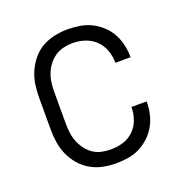

<svg xmlns="http://www.w3.org/2000/svg" viewBox="-104 -633 708 735"><g transform="rotate(-20 250.0 -265.0)"><path d="M247 8Q272 8 297 4Q322 0 344 -11Q366 -22 384.5 -39.5Q403 -57 415 -78.5Q427 -100 432.5 -124.5Q438 -149 438 -174Q438 -174 438 -174.5Q438 -175 438 -175H376Q376 -175 376 -175Q376 -175 376 -174Q376 -149 367.5 -124.5Q359 -100 340.5 -82Q322 -64 297.5 -56.5Q273 -49 247 -49Q229 -49 210 -53Q191 -57 175.5 -67.5Q160 -78 148.5 -93.5Q137 -109 130 -126.5Q123 -144 120.5 -162.5Q118 -181 118 -200V-330Q118 -349 120.5 -368Q123 -387 130 -404.5Q137 -422 148.5 -437Q160 -452 175.5 -462.5Q191 -473 210 -477.5Q229 -482 247 -482Q273 -482 297.5 -474Q322 -466 340.5 -448Q359 -430 367.5 -405.5Q376 -381 376 -356Q376 -356 376 -355.5Q376 -355 376 -355H438Q438 -355 438 -355.5Q438 -356 438 -357Q438 -381 432.5 -405.5Q427 -430 415 -452Q403 -474 384.5 -491Q366 -508 344 -519Q322 -530 297 -534Q272 -538 247 -538Q221 -538 194.5 -532.5Q168 -527 144.5 -514Q121 -501 103.5 -480Q86 -459 75 -434.5Q64 -410 60 -383.5Q56 -357 56 -330V-200Q56 -173 60 -146.5Q64 -120 75 -95.5Q86 -71 103.5 -50.5Q121 -30 144.5 -16.5Q168 -3 194.5 2.5Q221 8 247 8Z"/></g></svg>

Font: Iosevka SS09 Light
Style: Regular
Weight: 300
Monospace: yes
Designer: Belleve Invis
Foundry: Belleve Invis
Version: Version 5.2.1; ttfautohint (v1.8.3)